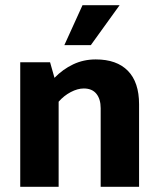

<svg xmlns="http://www.w3.org/2000/svg" viewBox="-20 -720 614 740"><path d="M206 0H58V-480H173L190 -420Q222 -453 262 -472Q302 -491 349 -491Q430 -491 473 -447Q516 -403 516 -318V0H368V-303Q368 -338 351.5 -358.5Q335 -379 303 -379Q279 -379 252.5 -365Q226 -351 206 -328ZM330 -546H228L298 -700H441Z"/></svg>

Font: Mukta ExtraBold
Style: Regular
Weight: 800
Designer: Girish Dalvi and Yashodeep Gholap
Foundry: Ek Type
Version: Version 2.538;PS 1.002;hotconv 16.6.51;makeotf.lib2.5.65220;